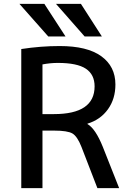

<svg xmlns="http://www.w3.org/2000/svg" viewBox="-20 -980 683 1000"><path d="M81.1 -960H210.9L321.3 -790H231.4ZM90.8 0V-724.6Q192.4 -740.2 291 -740.2Q434.6 -740.2 507.8 -687Q581.1 -633.8 581.1 -540Q581.1 -464.8 542 -410.6Q502.9 -356.4 435.5 -335.9V-334Q477.5 -309.6 515.6 -214.8L600.6 0H487.3L404.3 -214.8Q382.8 -269.5 357.4 -284.7Q332 -299.8 260.7 -299.8H201.2V0ZM201.2 -385.7H260.7Q472.7 -385.7 472.7 -530.3Q472.7 -591.8 427.2 -622.1Q381.8 -652.3 281.2 -652.3Q242.2 -652.3 201.2 -644.5ZM271.5 -960H401.4L510.7 -790H420.9Z"/></svg>

Font: GenEi M Gothic v2 Medium
Style: Regular
Weight: 500
Version: Version 2.0